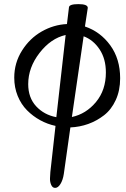

<svg xmlns="http://www.w3.org/2000/svg" viewBox="-20 -601 609 927"><path d="M246.1 306.2Q233.4 306.2 227.1 291.5Q220.7 276.9 221.4 260Q222.2 243.2 223.1 230L248 6.8Q209 -1.5 173.8 -20.8Q138.7 -40 110.4 -68.6Q82 -97.2 65.4 -137.9Q48.8 -178.7 48.8 -226.1Q48.8 -297.4 86.2 -356.7Q123.5 -416 181.4 -449Q239.3 -481.9 303.2 -484.9L313 -565.9Q314.5 -581.1 358.9 -581.1Q403.8 -581.1 403.8 -563L390.1 -473.1Q464.8 -447.8 512.5 -382.1Q560.1 -316.4 560.1 -223.1Q560.1 -164.1 538.8 -117.9Q517.6 -71.8 482.2 -44.4Q446.8 -17.1 405.8 -2.4Q364.7 12.2 319.8 14.2L288.1 238.8Q283.7 268.1 272 287.1Q260.3 306.2 246.1 306.2ZM116.2 -194.8Q116.2 -129.4 154.5 -87.9Q192.9 -46.4 252 -35.2L296.9 -432.1Q225.6 -416 170.9 -345.5Q116.2 -274.9 116.2 -194.8ZM491.2 -251Q491.2 -316.9 460.9 -362.5Q430.7 -408.2 383.8 -425.8L327.1 -36.1Q395.5 -50.8 443.4 -108.4Q491.2 -166 491.2 -251Z"/></svg>

Font: Junicode SmCond
Style: Italic
Weight: 400
Width: 4
Italic angle: -11°
Designer: Peter S. Baker
Version: Version 2.206